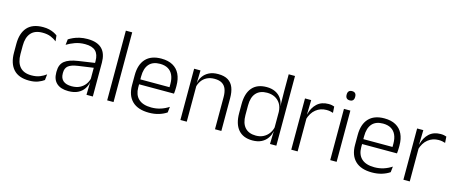

<svg xmlns="http://www.w3.org/2000/svg" viewBox="-42 -1208 4190 1764"><g transform="rotate(15 2053.0 -326.5)"><path d="M249.5 10.5Q149.5 10.5 100 -45Q50.5 -100.5 50.5 -203V-285Q50.5 -387.5 100 -442.8Q149.5 -498 249.5 -498Q282 -498 307.8 -491.8Q333.5 -485.5 353.5 -475.8Q373.5 -466 386.5 -455.5L392.5 -401Q369 -420 336.2 -433.5Q303.5 -447 257.5 -447Q184.5 -447 148 -405Q111.5 -363 111.5 -284V-204.5Q111.5 -126 148 -83.8Q184.5 -41.5 258 -41.5Q305 -41.5 338.5 -55.2Q372 -69 396.5 -88L390.5 -32.5Q369.5 -16.5 334.5 -3Q299.5 10.5 249.5 10.5Z M794 0 797 -121.5 794.5 -131V-288.5V-321Q794.5 -384 762.8 -415.2Q731 -446.5 663 -446.5Q610 -446.5 566.5 -430.5Q523 -414.5 490 -394L496 -447.5Q514 -459 539.5 -470.8Q565 -482.5 598.2 -490.2Q631.5 -498 671.5 -498Q720.5 -498 755.2 -486Q790 -474 812 -451Q834 -428 844.2 -395.5Q854.5 -363 854.5 -322.5V0ZM623 10.5Q550.5 10.5 511.8 -24.5Q473 -59.5 473 -125V-138Q473 -202.5 512.8 -235.2Q552.5 -268 641.5 -281L804.5 -305L807.5 -259L649 -236.5Q587 -227.5 560 -205.8Q533 -184 533 -141.5V-132.5Q533 -87.5 560.5 -64Q588 -40.5 641 -40.5Q686.5 -40.5 718.8 -57Q751 -73.5 770.8 -101.2Q790.5 -129 797 -163.5L809 -120.5H796.5Q790.5 -86 770.2 -56Q750 -26 713.8 -7.8Q677.5 10.5 623 10.5Z M991 0V-663H1051.5V0Z M1390 10.5Q1284.5 10.5 1230 -42.5Q1175.5 -95.5 1175.5 -193.5V-288.5Q1175.5 -390.5 1226.2 -445Q1277 -499.5 1374 -499.5Q1439 -499.5 1483 -475Q1527 -450.5 1549.2 -404.5Q1571.5 -358.5 1571.5 -294V-276.5Q1571.5 -262 1570.5 -247.5Q1569.5 -233 1568 -218.5H1512Q1513 -240.5 1513 -260.2Q1513 -280 1513 -296.5Q1513 -345.5 1497.2 -379.8Q1481.5 -414 1450.8 -432Q1420 -450 1374 -450Q1305.5 -450 1270.5 -409.8Q1235.5 -369.5 1235.5 -293.5V-246L1236 -238V-187.5Q1236 -154 1245.8 -127Q1255.5 -100 1275.8 -80.8Q1296 -61.5 1326.8 -51.5Q1357.5 -41.5 1398.5 -41.5Q1446 -41.5 1486.8 -54.8Q1527.5 -68 1563 -91.5L1557 -37Q1526 -15.5 1483.5 -2.5Q1441 10.5 1390 10.5ZM1207 -218.5V-265H1554.5V-218.5Z M2016.5 0V-306Q2016.5 -349.5 2004.8 -381Q1993 -412.5 1966 -429.5Q1939 -446.5 1893.5 -446.5Q1851.5 -446.5 1820.5 -430.5Q1789.5 -414.5 1770.5 -386.5Q1751.5 -358.5 1744.5 -322.5L1732 -367.5H1745.5Q1752 -403.5 1772.8 -432.8Q1793.5 -462 1828.8 -479.8Q1864 -497.5 1914.5 -497.5Q1973.5 -497.5 2009 -475.5Q2044.5 -453.5 2060.8 -412.2Q2077 -371 2077 -312V0ZM1687.5 0V-487.5H1748L1745 -367L1748 -364V0Z M2373.5 10.5Q2285.5 10.5 2239 -43.8Q2192.5 -98 2192.5 -201V-285.5Q2192.5 -389 2239.2 -443.2Q2286 -497.5 2376.5 -497.5Q2423 -497.5 2458.2 -480.8Q2493.5 -464 2515 -433.2Q2536.5 -402.5 2541.5 -361H2561.5L2541.5 -305.5Q2539.5 -352.5 2519.5 -384Q2499.5 -415.5 2466.8 -431.8Q2434 -448 2393 -448Q2325.5 -448 2289.2 -408Q2253 -368 2253 -290.5V-197.5Q2253 -121 2289 -80.8Q2325 -40.5 2393.5 -40.5Q2434 -40.5 2465 -56.8Q2496 -73 2516.2 -101.2Q2536.5 -129.5 2543.5 -166L2559.5 -121H2542Q2535.5 -85 2514.8 -55Q2494 -25 2459 -7.2Q2424 10.5 2373.5 10.5ZM2539.5 0 2543 -122 2541.5 -142V-347.5L2542 -362L2540 -500.5V-663H2600V0Z M2799 -301.5 2783.5 -348 2798.5 -350Q2814.5 -417 2856.5 -455.8Q2898.5 -494.5 2965 -494.5Q2982.5 -494.5 2996.5 -491.8Q3010.5 -489 3020.5 -485L3024.5 -426Q3012 -430.5 2996 -433.5Q2980 -436.5 2961 -436.5Q2904 -436.5 2861 -402.2Q2818 -368 2799 -301.5ZM2742 0V-487.5H2801L2797.5 -341L2802.5 -336V0Z M3112.5 0V-487.5H3173.5V0ZM3143 -576.5Q3123 -576.5 3112.8 -587.5Q3102.5 -598.5 3102.5 -619V-622.5Q3102.5 -642.5 3112.8 -653.5Q3123 -664.5 3143 -664.5Q3163.5 -664.5 3173.5 -653.5Q3183.5 -642.5 3183.5 -622.5V-619Q3183.5 -598.5 3173.5 -587.5Q3163.5 -576.5 3143 -576.5Z M3511 10.5Q3405.5 10.5 3351 -42.5Q3296.5 -95.5 3296.5 -193.5V-288.5Q3296.5 -390.5 3347.2 -445Q3398 -499.5 3495 -499.5Q3560 -499.5 3604 -475Q3648 -450.5 3670.2 -404.5Q3692.5 -358.5 3692.5 -294V-276.5Q3692.5 -262 3691.5 -247.5Q3690.5 -233 3689 -218.5H3633Q3634 -240.5 3634 -260.2Q3634 -280 3634 -296.5Q3634 -345.5 3618.2 -379.8Q3602.5 -414 3571.8 -432Q3541 -450 3495 -450Q3426.5 -450 3391.5 -409.8Q3356.5 -369.5 3356.5 -293.5V-246L3357 -238V-187.5Q3357 -154 3366.8 -127Q3376.5 -100 3396.8 -80.8Q3417 -61.5 3447.8 -51.5Q3478.5 -41.5 3519.5 -41.5Q3567 -41.5 3607.8 -54.8Q3648.5 -68 3684 -91.5L3678 -37Q3647 -15.5 3604.5 -2.5Q3562 10.5 3511 10.5ZM3328 -218.5V-265H3675.5V-218.5Z M3865.5 -301.5 3850 -348 3865 -350Q3881 -417 3923 -455.8Q3965 -494.5 4031.5 -494.5Q4049 -494.5 4063 -491.8Q4077 -489 4087 -485L4091 -426Q4078.5 -430.5 4062.5 -433.5Q4046.5 -436.5 4027.5 -436.5Q3970.5 -436.5 3927.5 -402.2Q3884.5 -368 3865.5 -301.5ZM3808.5 0V-487.5H3867.5L3864 -341L3869 -336V0Z"/></g></svg>

Font: Anek Latin Light
Style: Regular
Weight: 300
Designer: Yesha Goshar
Foundry: Ek Type
Version: Version 1.003